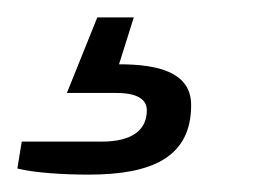

<svg xmlns="http://www.w3.org/2000/svg" viewBox="-95 -31 304 221"><path d="M7 170C80 170 125 150 125 90C125 53 89 43 42 43L59 -11H17L-18 76H39C64 76 74 84 74 96C74 118 58 132 22 132H-70L-75 163C-55 168 -21 170 7 170Z"/></svg>

Font: Archivo ExtraLight
Style: Italic
Weight: 200
Italic angle: -10°
Designer: Hector Gatti
Foundry: Omnibus-Type
Version: Version 2.001